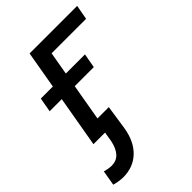

<svg xmlns="http://www.w3.org/2000/svg" viewBox="-231 -620 928 928"><g transform="rotate(-45 233.0 -156.0)"><path d="M0 0ZM462.9 -453.6H227.1L148.4 0H59.6L151.4 -528.3H476.6ZM324.2 -262.2H22.5L35.6 -335.9H337.4ZM238.8 -74.2 219.7 53.2Q206.5 131.3 160.6 173.8Q114.7 216.3 44.9 215.3Q19.5 214.4 -11.2 206.1L2 128.4Q24.4 135.3 48.3 136.2Q113.3 136.2 130.9 48.8L150.9 -74.2Z"/></g></svg>

Font: Roboto
Style: Italic
Weight: 400
Italic angle: -12°
Designer: Google
Version: Version 2.134; 2016; ttfautohint (v1.6)